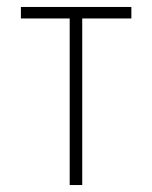

<svg xmlns="http://www.w3.org/2000/svg" viewBox="-20 -531 437 551"><path d="M180 0V-478H40V-511H357V-478H216V0Z"/></svg>

Font: Overpass Thin
Style: Regular
Weight: 250
Designer: Delve Withrington, Dave Bailey, Thomas Jockin
Foundry: Delve Fonts LLC
Version: Version 4.000